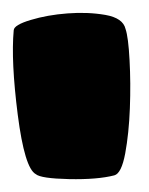

<svg xmlns="http://www.w3.org/2000/svg" viewBox="-20 -771 234 301"><path d="M36.1 -498Q18.6 -507.3 7.8 -591.3Q-2.9 -675.3 1.5 -723.6Q2 -731.9 28.1 -739.7Q54.2 -747.6 85.9 -750Q117.7 -752.4 145.3 -747.6Q172.9 -742.7 176.8 -725.6Q181.2 -712.9 183.1 -676.8Q185.1 -640.6 183.6 -601.3Q182.1 -562 176.3 -530.5Q170.4 -499 159.2 -496.1Q132.8 -489.3 88.4 -490.2Q43.9 -491.2 36.1 -498Z"/></svg>

Font: ARCO
Style: Regular
Weight: 700
Designer: Rafael Olivo Díaz, Denis Ignatov
Foundry: Rafael Olivo Díaz
Version: Version 1.10 March 1, 2019